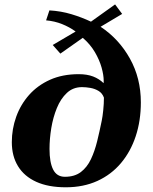

<svg xmlns="http://www.w3.org/2000/svg" viewBox="-20 -813 677 848"><path d="M270.5 14.2Q193.4 14.2 140.1 -10Q86.9 -34.2 59.6 -78.9Q32.2 -123.5 32.2 -185.1Q32.2 -243.2 51.5 -297.1Q70.8 -351.1 108.4 -393.6Q146 -436 200.9 -460.7Q255.9 -485.4 327.6 -485.4Q364.7 -485.4 391.4 -475.1Q418 -464.8 437.5 -445.8Q438 -448.2 438 -450.9Q438 -453.6 438 -456.1Q438 -481.4 428.7 -514.6Q419.4 -547.9 399.2 -582.5Q378.9 -617.2 345.7 -646L246.6 -576.2L212.9 -614.3L314 -673.8Q287.1 -693.4 254.4 -706.5Q221.7 -719.7 183.6 -723.1L198.2 -767.1Q249.5 -764.2 295.7 -750.2Q341.8 -736.3 381.8 -717.3L488.3 -793.5L519.5 -751.5L424.3 -694.8Q505.4 -641.1 553.7 -554.4Q602.1 -467.8 602.1 -360.8Q602.1 -280.3 579.6 -211.9Q557.1 -143.6 514.4 -92.8Q471.7 -42 410.2 -13.9Q348.6 14.2 270.5 14.2ZM266.6 -32.2Q309.6 -32.2 337.2 -53.2Q364.7 -74.2 381.6 -109.9Q398.4 -145.5 409.2 -189.5Q419.9 -233.4 429.2 -279.3Q433.1 -297.9 436 -326.4Q439 -355 439 -381.8Q431.6 -401.9 415 -411.6Q398.4 -421.4 378.9 -424.8Q359.4 -428.2 342.3 -428.2Q302.7 -428.2 275.4 -402.6Q248 -377 231.2 -335.9Q214.4 -294.9 206.5 -247.1Q198.7 -199.2 198.7 -155.3Q198.7 -95.7 214.8 -64Q231 -32.2 266.6 -32.2Z"/></svg>

Font: Gelasio
Style: Italic
Weight: 400
Italic angle: -8.5°
Designer: Eben Sorkin
Foundry: Eben Sorkin
Version: Version 1.008